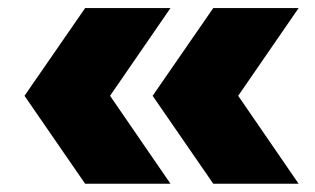

<svg xmlns="http://www.w3.org/2000/svg" viewBox="-20 -523 785 478"><path d="M192 -65.5 41 -284.5 192 -503H404.5L254 -284.5L404.5 -65.5ZM511 -65.5 360 -284.5 511 -503H723.5L573 -284.5L723.5 -65.5Z"/></svg>

Font: Encode Sans Expanded Expanded ExtraBold
Style: Regular
Weight: 800
Width: 7
Designer: Multiple Designers
Foundry: Impallari Type
Version: Version 3.000; ttfautohint (v1.8.3) -l 8 -r 50 -G 200 -x 14 